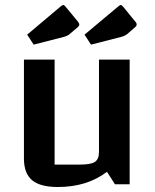

<svg xmlns="http://www.w3.org/2000/svg" viewBox="-20 -739 620 770"><path d="M500 0H441L409 -50Q329 11 212 11Q141 11 108.5 -16.5Q76 -44 76 -103V-500H199V-79H302Q345 -79 361 -90Q377 -101 377 -130V-500H500ZM89 -600 223 -713Q229 -718 233 -719Q238 -719 243 -712L292 -653Q298 -645 298 -641Q298 -636 293 -631L260 -603Q253 -596 236 -591L115 -560ZM319 -600 454 -713Q458 -717 464 -719Q468 -719 474 -712L522 -653Q528 -647 528 -641Q528 -635 523 -631L491 -603Q481 -595 466 -591L345 -560Z"/></svg>

Font: Changa Medium
Style: Regular
Weight: 500
Designer: Eduardo Rodriguez Tunni
Foundry: Eduardo Rodriguez Tunni
Version: Version 2.002; ttfautohint (v1.5) -l 8 -r 50 -G 150 -x 14 -H